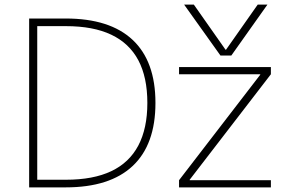

<svg xmlns="http://www.w3.org/2000/svg" viewBox="-20 -810 1250 830"><path d="M776 -790H818L955 -595H957L1094 -790H1136L980 -570H933ZM106 0V-730H264Q455 -730 553.5 -637.5Q652 -545 652 -365Q652 -185 553.5 -92.5Q455 0 264 0ZM265 -33Q383 -33 461 -70Q539 -107 578 -181Q617 -255 617 -365Q617 -476 578 -549.5Q539 -623 461 -660Q383 -697 265 -697H141V-33ZM754 0V-31L1105 -487V-489H754V-520H1151V-489L800 -33V-31H1151V0Z"/></svg>

Font: M PLUS 1 ExtraLight
Style: Regular
Weight: 250
Version: Version 1.001